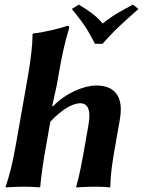

<svg xmlns="http://www.w3.org/2000/svg" viewBox="-20 -810 646 833"><path d="M100.2 -474 48.4 -180C35.1 -105 22.5 -53.5 4.6 0L5.1 3C5.1 3 50.6 0 85.6 0C119.9 0 152.1 3 152.1 3L154.6 0C159.7 -57 167 -104 180.4 -180L198.3 -282C245.2 -332 292.4 -362 328.4 -362C349.9 -362 367.9 -349.4 367.9 -307.5C367.9 -296.7 366.7 -284 364 -269L348.4 -180C335.1 -105 326 -53 310.6 0L311.1 3C311.1 3 360.6 0 395.6 0C429.6 0 456.1 3 456.1 3L458.6 0C459.7 -57 467 -104 480.4 -180L499.9 -291C502.7 -306.5 504.1 -321 504.1 -334.5C504.1 -399.3 471.5 -439 397 -439C346 -439 266.6 -408 210.2 -349L206.5 -351L225.8 -438L236.8 -500C250 -575 261.4 -626.7 279.9 -688C281.2 -695 279 -698 272.7 -698C245.8 -688 164.9 -668 123.9 -665L121.3 -662C121.5 -619.3 113.6 -550 100.2 -474ZM291.6 -771C352.5 -697 363.5 -674 391.9 -620H424.9C467.4 -668 483.4 -685 580.6 -771L556.9 -790C508.3 -764 474.3 -747 425.5 -708C394 -745 364.3 -764 321.9 -790Z"/></svg>

Font: Linux Biolinum O 
Style: Bold Italic
Weight: 700
Designer: Philipp H. Poll
Foundry: Philipp H. Poll
Version: Version 1.3.2